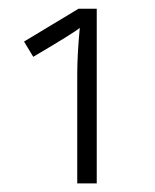

<svg xmlns="http://www.w3.org/2000/svg" viewBox="-20 -683 352 437"><path d="M158.7 -663.1H200.2V-265.6H155.8V-513.7Q155.8 -558.6 161.6 -619.6Q149.4 -608.9 55.7 -553.7L34.7 -588.4Z"/></svg>

Font: Bpm'online Open Sans Light
Style: Regular
Weight: 300
Foundry: Ascender Corporation
Version: Version 1.10